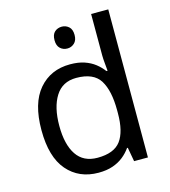

<svg xmlns="http://www.w3.org/2000/svg" viewBox="-114 -851 842 952"><g transform="rotate(-15 307.5 -375.0)"><path d="M285 -737Q305 -737 320.5 -723.5Q336 -710 336 -681Q336 -653 320.5 -639Q305 -625 285 -625Q263 -625 248 -639Q233 -653 233 -681Q233 -710 248 -723.5Q263 -737 285 -737ZM275 10Q175 10 115 -59.5Q55 -129 55 -267Q55 -405 115.5 -475.5Q176 -546 276 -546Q318 -546 349 -535.5Q380 -525 403 -507Q426 -489 442 -467H448Q447 -480 444.5 -505.5Q442 -531 442 -546V-760H530V0H459L446 -72H442Q426 -49 403 -30.5Q380 -12 348.5 -1Q317 10 275 10ZM289 -63Q374 -63 408.5 -109.5Q443 -156 443 -250V-266Q443 -366 410 -419.5Q377 -473 288 -473Q217 -473 181.5 -416.5Q146 -360 146 -265Q146 -169 181.5 -116Q217 -63 289 -63Z"/></g></svg>

Font: utamil85
Style: Book
Weight: 400
Designer: Jelle Bosma - Monotype Design Team
Foundry: Monotype Imaging Inc.
Version: Version 2.003